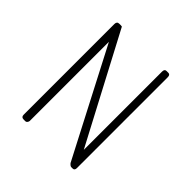

<svg xmlns="http://www.w3.org/2000/svg" viewBox="-123 -489 573 573"><g transform="rotate(45 163.5 -202.0)"><path d="M267 0H261Q257 0 251 -7L76 -344V-10Q76 -7 73.5 -3.5Q71 0 67 0H60Q50 0 50 -10V-393Q50 -404 60 -404H67Q72 -404 72 -402L251 -63V-393Q251 -404 259 -404H267Q275 -404 275 -393V-10Q275 0 267 0Z"/></g></svg>

Font: Chathura Light
Style: Regular
Weight: 300
Designer: Appaji Ambarisha Darbha
Foundry: Aditya Fonts
Version: Version 1.001 2016